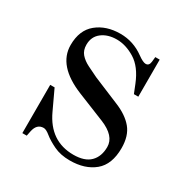

<svg xmlns="http://www.w3.org/2000/svg" viewBox="-119 -569 662 682"><g transform="rotate(30 212.0 -228.0)"><path d="M52 -345Q52 -406 90 -437Q128 -468 186 -468Q239 -468 283 -436Q305 -420 316 -420Q330 -420 332 -438L334 -458H352V-306H334L320 -341Q297 -398 259.5 -421Q222 -444 185 -444Q148 -444 124 -425.5Q100 -407 100 -374Q100 -351 112.5 -336.5Q125 -322 146 -311.5Q167 -301 188 -291L296 -246Q343 -227 367.5 -197.5Q392 -168 392 -118Q392 -51 354 -19.5Q316 12 254 12Q216 12 188 -1.5Q160 -15 143.5 -28.5Q127 -42 117 -42Q89 -42 82 -8L78 12H60V-186H78L115 -107Q159 -12 255 -12Q301 -12 323.5 -34.5Q346 -57 346 -96Q346 -141 282 -167L168 -213Q52 -260 52 -345Z"/></g></svg>

Font: Old Standard TT
Style: Regular
Weight: 400
Designer: Alexey Kryukov <alexios@thessalonica.org.ru>
Version: Version 1.0